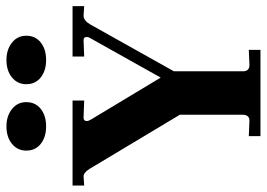

<svg xmlns="http://www.w3.org/2000/svg" viewBox="-140 -708 847 610"><g transform="rotate(-90 284.0 -403.5)"><path d="M156 0V-37L205 -35Q224 -35 224 -57V-256L52 -543Q40 -562 28 -562L-1 -560V-597H269V-560L216 -562H215Q204 -562 204 -552Q204 -546 209 -538L342 -317L468 -542Q471 -546 471 -552Q471 -562 461 -562L409 -560V-597H569V-560L539 -562Q523 -562 511 -541L362 -275V-56Q362 -35 382 -35L430 -37V0ZM321 -744Q321 -772 342.5 -789.5Q364 -807 398 -807Q431 -807 453 -789.5Q475 -772 475 -744Q475 -715 453.5 -698Q432 -681 398 -681Q364 -681 342.5 -698Q321 -715 321 -744ZM110 -744Q110 -772 131.5 -789.5Q153 -807 187 -807Q220 -807 242 -789.5Q264 -772 264 -744Q264 -715 242.5 -698Q221 -681 187 -681Q153 -681 131.5 -698Q110 -715 110 -744Z"/></g></svg>

Font: UnnaBold
Style: Bold
Weight: 700
Designer: Jorge de Buen Unna
Foundry: Omnibus-Type
Version: Version 2.008;hotconv 1.0.109;makeotfexe 2.5.65596